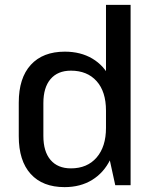

<svg xmlns="http://www.w3.org/2000/svg" viewBox="-20 -760 630 788"><path d="M245 8Q155 8 106 -46Q57 -100 57 -201V-339Q57 -440 106.5 -494Q156 -548 246 -548Q311 -548 359 -519.5Q407 -491 433 -438Q459 -385 459 -311V-233Q459 -159 432.5 -105Q406 -51 358 -21.5Q310 8 245 8ZM271 -69Q338 -69 376.5 -113.5Q415 -158 415 -235V-306Q415 -384 376.5 -427Q338 -470 271 -470Q217 -470 187.5 -435.5Q158 -401 158 -337V-202Q158 -138 187.5 -103.5Q217 -69 271 -69ZM415 -174V-740H516V0H453Z"/></svg>

Font: Pathway Extreme SemiCondensed Medium
Style: Regular
Weight: 500
Width: 4
Version: Version 1.001;gftools[0.9.26]